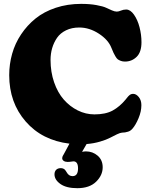

<svg xmlns="http://www.w3.org/2000/svg" viewBox="-20 -734 777 996"><path d="M380.9 242.2Q324.2 242.2 293.5 220.5Q262.7 198.7 262.7 170.4Q262.7 155.8 271.2 147Q279.8 138.2 295.9 138.2Q299.3 138.2 302.2 138.9Q305.2 139.6 307.4 140.4Q309.6 141.1 312 142.8Q314.5 144.5 315.7 145.5Q316.9 146.5 318.8 149.2Q320.8 151.9 321.5 152.8Q322.3 153.8 324 156.7Q325.7 159.7 326.2 160.2Q336.9 179.7 356.4 179.7Q384.8 179.7 384.8 139.6Q384.8 103 360.8 103Q357.9 103 349.1 104.5Q340.3 106 330.6 106Q318.4 106 310.5 100.6Q302.7 95.2 302.7 86.9Q302.7 83.5 303.7 80.1Q304.7 76.7 305.9 74.5Q307.1 72.3 310.3 66.9Q313.5 61.5 315.4 57.6L340.3 11.2Q198.2 -5.9 113 -104Q27.8 -202.1 27.8 -344.2Q27.8 -401.4 43 -455.1Q58.1 -508.8 89.4 -555.7Q120.6 -602.5 164.3 -637.9Q208 -673.3 269 -693.6Q330.1 -713.9 400.9 -713.9Q446.3 -713.9 480.7 -707.5Q515.1 -701.2 530.5 -693.8Q545.9 -686.5 560.5 -680.2Q575.2 -673.8 585.9 -673.8Q595.2 -673.8 607.7 -679.2Q620.1 -684.6 634.8 -684.6Q656.2 -684.6 675 -658Q693.8 -631.3 703.9 -592.5Q713.9 -553.7 713.9 -515.1Q713.9 -463.4 688.7 -439Q663.6 -414.6 628.4 -414.6Q616.2 -414.6 606.7 -418.2Q597.2 -421.9 591.3 -426Q585.4 -430.2 578.6 -441.9Q571.8 -453.6 568.8 -460.2Q565.9 -466.8 558.1 -485.4Q542 -527.3 492.9 -559.3Q443.8 -591.3 391.1 -591.3Q352.5 -591.3 322.8 -576.9Q293 -562.5 276.1 -538.1Q259.3 -513.7 250.7 -484.6Q242.2 -455.6 242.2 -422.9Q242.2 -360.8 260.7 -307.1Q279.3 -253.4 310.8 -217.5Q342.3 -181.6 383.5 -161.1Q424.8 -140.6 470.2 -140.6Q527.8 -140.6 564.5 -160.6Q601.1 -180.7 631.8 -217.8Q633.3 -219.7 638.4 -226.1Q643.6 -232.4 645.5 -234.6Q647.5 -236.8 651.9 -240.5Q656.2 -244.1 660.9 -245.6Q665.5 -247.1 670.9 -247.1Q686.5 -247.1 700 -230.5Q713.4 -213.9 713.4 -188.5Q713.4 -155.8 698.7 -120.8Q684.1 -85.9 667.5 -66.9Q656.7 -54.2 643.6 -50.8Q628.9 -45.9 612.8 -45.9Q604 -45.4 586.9 -37.4Q569.8 -29.3 551 -19.3Q532.2 -9.3 499.3 0.5Q466.3 10.3 429.2 13.2L405.8 53.7Q418 51.3 425.3 51.3Q460.9 51.3 486.8 73.7Q512.7 96.2 512.7 133.8Q512.7 175.3 478.5 208.7Q444.3 242.2 380.9 242.2Z"/></svg>

Font: Cooper* ExtraBold
Style: Regular
Weight: 800
Designer: Owen Earl
Foundry: indestructible type*
Version: Version 0.001